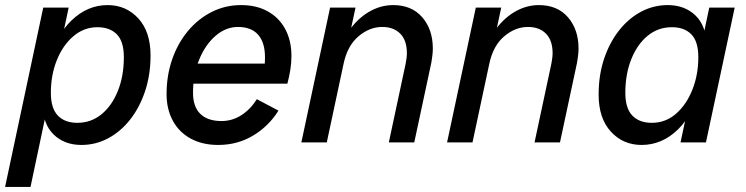

<svg xmlns="http://www.w3.org/2000/svg" viewBox="-64 -560 2933 755"><path d="M256 10Q189 10 146.5 -31.5Q104 -73 104 -150L131 -309Q154 -419 217 -479.5Q280 -540 359 -540Q432 -540 480 -487.5Q528 -435 528 -342Q528 -266 506.5 -201.5Q485 -137 447.5 -89.5Q410 -42 361 -16Q312 10 256 10ZM-44 175 106 -530H206L180 -408L134 -265L119 -123L56 175ZM240 -77Q294 -77 335 -110.5Q376 -144 399.5 -202.5Q423 -261 423 -335Q423 -397 395.5 -425Q368 -453 319 -453Q266 -453 224.5 -417.5Q183 -382 159.5 -323.5Q136 -265 136 -195Q136 -134 163.5 -105.5Q191 -77 240 -77Z M794 10Q732 10 686 -15Q640 -40 615.5 -85.5Q591 -131 591 -190Q591 -263 613 -326.5Q635 -390 675 -438Q715 -486 768.5 -513Q822 -540 884 -540Q945 -540 989.5 -515Q1034 -490 1058 -445Q1082 -400 1082 -340Q1082 -312 1077.5 -284.5Q1073 -257 1066 -231H674L691 -310H1009L971 -266Q975 -283 976.5 -300Q978 -317 978 -335Q978 -393 951 -423.5Q924 -454 872 -454Q824 -454 783.5 -419Q743 -384 719 -325Q695 -266 695 -195Q695 -140 724 -112Q753 -84 807 -84Q849 -84 885 -107Q921 -130 946 -170L1031 -125Q993 -64 931.5 -27Q870 10 794 10Z M1121 0 1234 -530H1334L1297 -358L1254 -309Q1269 -380 1303.5 -432Q1338 -484 1384.5 -512Q1431 -540 1482 -540Q1555 -540 1596.5 -492Q1638 -444 1638 -369Q1638 -356 1636 -340Q1634 -324 1632 -313L1565 0H1465L1531 -309Q1533 -320 1534.5 -330.5Q1536 -341 1536 -351Q1536 -401 1510 -427.5Q1484 -454 1439 -454Q1389 -454 1345.5 -417Q1302 -380 1287 -309L1221 0Z M1694 0 1807 -530H1907L1870 -358L1827 -309Q1842 -380 1876.5 -432Q1911 -484 1957.5 -512Q2004 -540 2055 -540Q2128 -540 2169.5 -492Q2211 -444 2211 -369Q2211 -356 2209 -340Q2207 -324 2205 -313L2138 0H2038L2104 -309Q2106 -320 2107.5 -330.5Q2109 -341 2109 -351Q2109 -401 2083 -427.5Q2057 -454 2012 -454Q1962 -454 1918.5 -417Q1875 -380 1860 -309L1794 0Z M2459 10Q2386 10 2338 -42.5Q2290 -95 2290 -188Q2290 -265 2311.5 -329Q2333 -393 2370.5 -440.5Q2408 -488 2457 -514Q2506 -540 2562 -540Q2629 -540 2671.5 -498.5Q2714 -457 2714 -380L2687 -221Q2664 -111 2601.5 -50.5Q2539 10 2459 10ZM2499 -77Q2553 -77 2594 -112.5Q2635 -148 2658.5 -207Q2682 -266 2682 -335Q2682 -397 2654.5 -425Q2627 -453 2578 -453Q2524 -453 2483 -419.5Q2442 -386 2418.5 -327.5Q2395 -269 2395 -195Q2395 -134 2422.5 -105.5Q2450 -77 2499 -77ZM2612 0 2638 -122 2684 -265 2699 -407 2725 -530H2825L2712 0Z"/></svg>

Font: Radio Canada Big
Style: Italic
Weight: 400
Italic angle: -12°
Designer: Étienne Aubert Bonn
Foundry: Coppers and Brasses
Version: Version 1.001